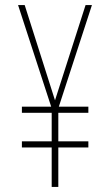

<svg xmlns="http://www.w3.org/2000/svg" viewBox="-20 -734 434 754"><path d="M196 -340 316 -714H341L211 -315H327V-291H209V-179H327V-155H209V0H183V-155H66V-179H183V-291H66V-315H181L51 -714H77Z"/></svg>

Font: Noto Sans Telugu ExtraCondensed Thin
Style: Regular
Weight: 100
Width: 2
Designer: Jelle Bosma - Monotype Design Team
Foundry: Monotype Imaging Inc.
Version: Version 2.005; ttfautohint (v1.8.4.7-5d5b)